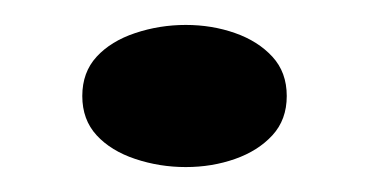

<svg xmlns="http://www.w3.org/2000/svg" viewBox="-20 -119 296 154"><path d="M129 -99Q150 -99 168.5 -92.5Q187 -86 198.5 -73.5Q210 -61 210 -42Q210 -23 198.5 -10.5Q187 2 168.5 8.5Q150 15 129 15Q108 15 88.5 8.5Q69 2 57.5 -10.5Q46 -23 46 -42Q46 -61 57.5 -73.5Q69 -86 88.5 -92.5Q108 -99 129 -99Z"/></svg>

Font: Kalnia SemiExpanded Light
Style: Regular
Weight: 300
Width: 6
Designer: Frida Medrano
Foundry: Frida Medrano
Version: Version 1.105